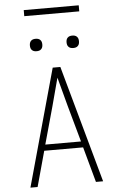

<svg xmlns="http://www.w3.org/2000/svg" viewBox="-69 -1155 738 1200"><g transform="rotate(-5 300.0 -554.5)"><path d="M72 0 276 -735H324L528 0H483L422 -222H178L117 0ZM412 -260 348 -490Q336 -535 324 -580Q312 -625 300 -670Q288 -625 276 -580Q264 -535 252 -490L188 -260ZM415 -846Q407 -846 399.5 -848Q392 -850 386 -856Q380 -862 378 -869.5Q376 -877 376 -885Q376 -893 378 -900.5Q380 -908 386 -914Q392 -920 399.5 -922Q407 -924 415 -924Q423 -924 430.5 -922Q438 -920 444 -914Q450 -908 452 -900.5Q454 -893 454 -885Q454 -877 452 -869.5Q450 -862 444 -856Q438 -850 430.5 -848Q423 -846 415 -846ZM185 -846Q177 -846 169.5 -848Q162 -850 156 -856Q150 -862 148 -869.5Q146 -877 146 -885Q146 -893 148 -900.5Q150 -908 156 -914Q162 -920 169.5 -922Q177 -924 185 -924Q193 -924 200.5 -922Q208 -920 214 -914Q220 -908 222 -900.5Q224 -893 224 -885Q224 -877 222 -869.5Q220 -862 214 -856Q208 -850 200.5 -848Q193 -846 185 -846ZM472 -1071H127V-1109H472Z"/></g></svg>

Font: Iosevka Aile Extralight
Style: Regular
Weight: 200
Designer: Belleve Invis
Foundry: Belleve Invis
Version: Version 31.1.0; ttfautohint (v1.8.4)